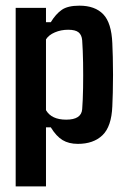

<svg xmlns="http://www.w3.org/2000/svg" viewBox="-20 -503 448 681"><path d="M143.1 158.2H35.6V-475.1H143.1V-424.3H160.2Q177.7 -453.1 199 -468Q220.2 -482.9 261.7 -482.9Q316.9 -482.9 346.2 -452.4Q375.5 -421.9 378.4 -349.6Q379.4 -331.1 380.1 -301Q380.9 -271 380.9 -237.8Q380.9 -204.6 380.1 -174.6Q379.4 -144.5 378.4 -126Q375.5 -54.2 343.5 -23.4Q311.5 7.3 256.3 7.3Q224.1 7.3 201.9 -6.1Q179.7 -19.5 160.2 -51.3H143.1ZM214.8 -78.6Q268.6 -78.6 271.5 -115.7Q273.9 -147 274.7 -190.9Q275.4 -234.9 274.7 -280.3Q273.9 -325.7 271.5 -359.9Q270 -378.9 258.8 -388.2Q247.6 -397.5 221.7 -397.5Q196.3 -397.5 174.6 -388.2Q152.8 -378.9 143.1 -363.3V-112.3Q162.6 -78.6 214.8 -78.6Z"/></svg>

Font: Agdasima
Style: Bold
Weight: 700
Width: 3
Designer: The DocRepair Project, Patric King
Foundry: Google
Version: Version 2.002